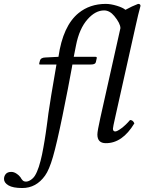

<svg xmlns="http://www.w3.org/2000/svg" viewBox="-99 -718 734 976"><path d="M589.8 -583 487.8 -127Q474.6 -68.8 475.1 -64Q475.1 -49.8 486.8 -49.8Q496.6 -49.8 518.8 -66.4Q541 -83 562 -107.9Q577.1 -107.9 584 -90.8Q522.9 10.3 439 9.8Q396 9.8 396 -34.2Q396 -51.3 411.1 -119.1L513.2 -575.2Q512.2 -600.1 481.9 -636.7Q458.5 -665 430.2 -665Q386.2 -665 346.7 -620.6Q303.7 -572.8 287.1 -485.8L275.9 -429.2H386.2Q393.1 -429.2 393.1 -423.8L388.2 -401.9Q385.3 -389.6 361.8 -390.1H269L266.1 -373Q249.5 -280.3 218.8 -129.9Q189.5 12.7 170.2 79.3Q150.9 146 129.9 174.8Q85 237.8 14.2 237.8Q-33.2 237.8 -55.9 224.4Q-78.6 210.9 -78.6 191.9Q-78.6 177.2 -69.6 166.5Q-60.5 155.8 -41.5 155.8Q-28.3 155.8 -15.1 164.6Q-2 173.3 5.4 183.6Q5.9 184.6 7.8 187.7Q9.8 190.9 10.5 191.9Q11.2 192.9 13.2 195.3Q15.1 197.8 16.1 198.7Q17.1 199.7 19 201.2Q21 202.6 22.9 203.4Q24.9 204.1 27.6 204.6Q30.3 205.1 33.2 205.1Q44.4 205.1 57.4 196.5Q70.3 188 78.6 174.8Q84 166.5 89.1 154.3Q94.2 142.1 98.4 129.9Q102.5 117.7 107.2 99.4Q111.8 81.1 114.7 67.6Q117.7 54.2 121.6 31.5Q125.5 8.8 127.7 -3.7Q129.9 -16.1 133.5 -41Q137.2 -65.9 138.4 -75.7Q139.6 -85.4 143.1 -110.4Q146.5 -135.3 147 -141.1Q155.8 -205.1 188 -390.1H106Q100.1 -390.1 100.1 -392.1Q100.1 -397 104 -409.2Q107.9 -425.3 131.8 -425.8L198.2 -429.2Q220.7 -586.9 300.8 -651.9Q357.4 -697.8 438 -698.2Q463.9 -698.2 494.9 -688.7Q525.9 -679.2 538.6 -668Q573.2 -687 603 -698.2Q615.2 -698.2 615.2 -688Q604 -647.9 589.8 -583Z"/></svg>

Font: Linux Libertine
Style: Italic
Weight: 400
Italic angle: -12°
Designer: Philipp H. Poll
Foundry: Philipp H. Poll
Version: Version 5.1.6 ; ttfautohint (v0.9)